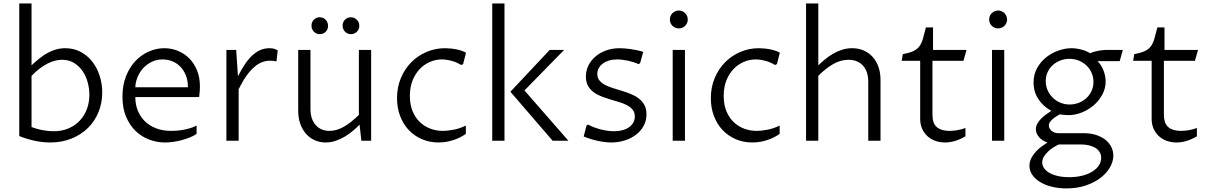

<svg xmlns="http://www.w3.org/2000/svg" viewBox="-20 -802 6901 1094"><path d="M89.8 -782.2H159.7V-429.7Q183.1 -451.7 205.6 -469.7Q228 -487.8 251.5 -500.5Q274.9 -513.2 299.6 -520.3Q324.2 -527.3 352.1 -527.3Q400.9 -527.3 439.9 -506.3Q479 -485.4 506.3 -450.2Q533.7 -415 548.1 -369.4Q562.5 -323.7 562.5 -274.9Q562.5 -215.3 541.3 -163.3Q520 -111.3 481.2 -73Q442.4 -34.7 387.7 -12.5Q333 9.8 266.1 9.8Q222.2 9.8 176.8 0Q131.3 -9.8 89.8 -26.9ZM159.7 -78.1Q191.4 -65.9 224.1 -60.1Q256.8 -54.2 285.2 -54.2Q333.5 -54.2 371.3 -70.8Q409.2 -87.4 435.5 -115.7Q461.9 -144 475.6 -181.9Q489.3 -219.7 489.3 -262.2Q489.3 -297.9 479.5 -333.5Q469.7 -369.1 450.2 -397.5Q430.7 -425.8 401.4 -443.6Q372.1 -461.4 333.5 -461.4Q315.9 -461.4 296.1 -456.8Q276.4 -452.1 254.6 -441.7Q232.9 -431.2 209 -413.6Q185.1 -396 159.7 -369.6Z M1100.1 -39.1Q1084 -27.8 1062.3 -19Q1040.5 -10.3 1016.4 -3.7Q992.2 2.9 967.3 6.3Q942.4 9.8 920.4 9.8Q874 9.8 830.3 -6.6Q786.6 -22.9 752.7 -55.7Q718.8 -88.4 698.2 -137.2Q677.7 -186 677.7 -251.5Q677.7 -315.9 697.8 -367.2Q717.8 -418.5 751.2 -453.9Q784.7 -489.3 827.6 -508.3Q870.6 -527.3 916 -527.3Q957 -527.3 993.9 -512.2Q1030.8 -497.1 1058.6 -469Q1086.4 -440.9 1102.8 -400.6Q1119.1 -360.4 1119.1 -310.1Q1119.1 -299.8 1118.2 -283Q1117.2 -266.1 1114.7 -249H751Q751 -207 765.1 -171.9Q779.3 -136.7 805.7 -110.8Q832 -85 870.1 -70.6Q908.2 -56.2 956.1 -56.2Q968.3 -56.2 985.6 -57.4Q1002.9 -58.6 1022.5 -62Q1042 -65.4 1062.3 -71.3Q1082.5 -77.1 1100.1 -86.4ZM1050.8 -304.7Q1050.8 -344.2 1038.6 -373.8Q1026.4 -403.3 1006.3 -423.3Q986.3 -443.4 960.4 -453.4Q934.6 -463.4 906.7 -463.4Q873 -463.4 844.7 -449.7Q816.4 -436 795.9 -413.6Q775.4 -391.1 763.7 -362.5Q752 -334 751 -304.7Z M1270 -517.6H1325.7L1335.9 -367.2Q1353.5 -402.3 1372.6 -431.6Q1391.6 -460.9 1413.3 -482.2Q1435.1 -503.4 1460.2 -515.4Q1485.4 -527.3 1515.6 -527.3Q1528.8 -527.3 1539.3 -524.7Q1549.8 -522 1562.5 -515.1L1555.2 -451.7Q1548.8 -454.1 1538.1 -455.1Q1527.3 -456.1 1518.6 -456.1Q1495.6 -456.1 1473.4 -447.8Q1451.2 -439.5 1429 -420.4Q1406.7 -401.4 1384.5 -370.4Q1362.3 -339.4 1339.8 -293.9V0H1270Z M2094.7 0H2039.1L2028.8 -91.8Q2011.2 -73.7 1989.7 -55.7Q1968.3 -37.6 1943.6 -22.9Q1918.9 -8.3 1891.8 0.7Q1864.7 9.8 1835.4 9.8Q1802.2 9.8 1773.7 -2.9Q1745.1 -15.6 1724.1 -39.1Q1703.1 -62.5 1691.2 -95.9Q1679.2 -129.4 1679.2 -170.9V-517.6H1749V-181.2Q1749 -150.4 1757.3 -127Q1765.6 -103.5 1780 -87.9Q1794.4 -72.3 1814.2 -64.2Q1834 -56.2 1856.9 -56.2Q1898.4 -56.2 1940.2 -80.3Q1981.9 -104.5 2024.9 -147.5V-517.6H2094.7ZM1754.9 -655.8Q1754.9 -676.3 1768.6 -689.9Q1782.2 -703.6 1801.3 -703.6Q1821.8 -703.6 1835.4 -689.5Q1849.1 -675.3 1849.1 -654.3Q1849.1 -633.8 1835.4 -620.6Q1821.8 -607.4 1801.8 -607.4Q1792 -607.4 1783.4 -611.1Q1774.9 -614.7 1768.6 -621.3Q1762.2 -627.9 1758.5 -636.7Q1754.9 -645.5 1754.9 -655.8ZM1932.1 -655.8Q1932.1 -676.3 1945.8 -689.9Q1959.5 -703.6 1979 -703.6Q1989.3 -703.6 1998 -699.7Q2006.8 -695.8 2013.4 -689.2Q2020 -682.6 2023.7 -673.6Q2027.3 -664.6 2027.3 -654.3Q2027.3 -644 2023.4 -635.5Q2019.5 -627 2013.2 -620.8Q2006.8 -614.7 1998 -611.1Q1989.3 -607.4 1980 -607.4Q1969.7 -607.4 1961.2 -611.1Q1952.6 -614.7 1946 -621.3Q1939.5 -627.9 1935.8 -636.7Q1932.1 -645.5 1932.1 -655.8Z M2634.3 -39.1Q2621.1 -29.8 2604.5 -21Q2587.9 -12.2 2568.1 -5.4Q2548.3 1.5 2525.9 5.6Q2503.4 9.8 2478.5 9.8Q2427.2 9.8 2383.8 -9Q2340.3 -27.8 2308.8 -61.3Q2277.3 -94.7 2259.8 -141.1Q2242.2 -187.5 2242.2 -242.7Q2242.2 -304.7 2264.2 -357.2Q2286.1 -409.7 2323.5 -447.3Q2360.8 -484.9 2410.4 -506.1Q2460 -527.3 2515.1 -527.3Q2531.2 -527.3 2548.3 -525.6Q2565.4 -523.9 2581.8 -520.5Q2598.1 -517.1 2612.1 -512.2Q2626 -507.3 2635.3 -501.5L2618.7 -436.5L2607.4 -431.6Q2597.2 -438.5 2584.2 -444.3Q2571.3 -450.2 2556.9 -454.3Q2542.5 -458.5 2527.3 -460.9Q2512.2 -463.4 2497.6 -463.4Q2462.9 -463.4 2430.2 -449.5Q2397.5 -435.5 2371.8 -408.9Q2346.2 -382.3 2330.8 -343.8Q2315.4 -305.2 2315.4 -255.4Q2315.4 -206.1 2330.8 -168.7Q2346.2 -131.3 2372.3 -106.4Q2398.4 -81.5 2432.4 -68.8Q2466.3 -56.2 2503.9 -56.2Q2530.3 -56.2 2565.2 -63Q2600.1 -69.8 2634.3 -86.4Z M2784.7 -782.2H2854.5V0H2784.7ZM3128.9 0 2888.2 -279.3 3112.3 -517.6H3194.3L2968.3 -286.6L3218.8 0Z M3321.8 -86.4 3330.6 -92.3Q3349.1 -82 3369.1 -75Q3389.2 -67.9 3408.7 -63.2Q3428.2 -58.6 3446.5 -56.4Q3464.8 -54.2 3480 -54.2Q3505.4 -54.2 3526.9 -60.1Q3548.3 -65.9 3564 -76.9Q3579.6 -87.9 3588.4 -103.5Q3597.2 -119.1 3597.2 -138.2Q3597.2 -161.1 3585.2 -176.3Q3573.2 -191.4 3553.7 -201.9Q3534.2 -212.4 3509 -220Q3483.9 -227.5 3457.8 -235.4Q3431.6 -243.2 3406.5 -252.9Q3381.3 -262.7 3361.8 -277.3Q3342.3 -292 3330.3 -313.2Q3318.4 -334.5 3318.4 -365.7Q3318.4 -398.9 3332.5 -428.2Q3346.7 -457.5 3372.3 -479.5Q3397.9 -501.5 3433.1 -514.4Q3468.3 -527.3 3510.7 -527.3Q3522.9 -527.3 3538.8 -526.1Q3554.7 -524.9 3572.3 -522.5Q3589.8 -520 3608.6 -516.1Q3627.4 -512.2 3645 -506.3L3627.4 -442.4L3618.7 -436.5Q3606 -442.4 3590.3 -447.5Q3574.7 -452.6 3558.6 -456.1Q3542.5 -459.5 3526.4 -461.4Q3510.3 -463.4 3496.6 -463.4Q3471.7 -463.4 3450.9 -457.3Q3430.2 -451.2 3415.3 -440.2Q3400.4 -429.2 3391.8 -414.1Q3383.3 -398.9 3383.3 -380.9Q3383.3 -358.9 3395.3 -344Q3407.2 -329.1 3427 -318.6Q3446.8 -308.1 3471.9 -300.3Q3497.1 -292.5 3523.4 -284.4Q3549.8 -276.4 3575 -266.1Q3600.1 -255.9 3619.9 -240.7Q3639.6 -225.6 3651.6 -203.9Q3663.6 -182.1 3663.6 -150.9Q3663.6 -114.3 3647.2 -84.5Q3630.9 -54.7 3603.3 -33.9Q3575.7 -13.2 3539.6 -1.7Q3503.4 9.8 3464.4 9.8Q3430.2 9.8 3387.9 1Q3345.7 -7.8 3305.7 -24.4Z M3813 -517.6H3882.8V0H3813ZM3796.9 -690.9Q3796.9 -701.7 3800.8 -710.9Q3804.7 -720.2 3811.8 -727.1Q3818.8 -733.9 3828.1 -738Q3837.4 -742.2 3847.7 -742.2Q3858.4 -742.2 3867.7 -738Q3877 -733.9 3883.8 -727.1Q3890.6 -720.2 3894.8 -710.9Q3898.9 -701.7 3898.9 -690.9Q3898.9 -680.2 3894.8 -670.9Q3890.6 -661.6 3883.8 -654.8Q3877 -647.9 3867.7 -644Q3858.4 -640.1 3847.7 -640.1Q3837.4 -640.1 3828.1 -644Q3818.8 -647.9 3811.8 -654.8Q3804.7 -661.6 3800.8 -670.9Q3796.9 -680.2 3796.9 -690.9Z M4422.4 -39.1Q4409.2 -29.8 4392.6 -21Q4376 -12.2 4356.2 -5.4Q4336.4 1.5 4314 5.6Q4291.5 9.8 4266.6 9.8Q4215.3 9.8 4171.9 -9Q4128.4 -27.8 4096.9 -61.3Q4065.4 -94.7 4047.9 -141.1Q4030.3 -187.5 4030.3 -242.7Q4030.3 -304.7 4052.2 -357.2Q4074.2 -409.7 4111.6 -447.3Q4148.9 -484.9 4198.5 -506.1Q4248 -527.3 4303.2 -527.3Q4319.3 -527.3 4336.4 -525.6Q4353.5 -523.9 4369.9 -520.5Q4386.2 -517.1 4400.1 -512.2Q4414.1 -507.3 4423.3 -501.5L4406.7 -436.5L4395.5 -431.6Q4385.3 -438.5 4372.3 -444.3Q4359.4 -450.2 4345 -454.3Q4330.6 -458.5 4315.4 -460.9Q4300.3 -463.4 4285.6 -463.4Q4251 -463.4 4218.3 -449.5Q4185.5 -435.5 4159.9 -408.9Q4134.3 -382.3 4118.9 -343.8Q4103.5 -305.2 4103.5 -255.4Q4103.5 -206.1 4118.9 -168.7Q4134.3 -131.3 4160.4 -106.4Q4186.5 -81.5 4220.5 -68.8Q4254.4 -56.2 4292 -56.2Q4318.4 -56.2 4353.3 -63Q4388.2 -69.8 4422.4 -86.4Z M4572.8 -782.2H4642.6V-429.7Q4659.2 -445.8 4679.9 -463.1Q4700.7 -480.5 4725.1 -494.9Q4749.5 -509.3 4777.3 -518.3Q4805.2 -527.3 4835.9 -527.3Q4871.1 -527.3 4900.6 -514.6Q4930.2 -502 4951.7 -478.5Q4973.1 -455.1 4985.1 -421.6Q4997.1 -388.2 4997.1 -346.7V0H4927.2V-336.4Q4927.2 -367.2 4918.9 -390.6Q4910.6 -414.1 4895.8 -429.7Q4880.9 -445.3 4860.1 -453.4Q4839.4 -461.4 4814.9 -461.4Q4770.5 -461.4 4728 -437.3Q4685.5 -413.1 4642.6 -370.1V0H4572.8Z M5223.1 -455.6H5117.7L5124 -493.2Q5161.1 -500.5 5182.9 -510.3Q5204.6 -520 5217.5 -536.9Q5230.5 -553.7 5238.3 -579.8Q5246.1 -606 5255.9 -646H5296.4V-517.6H5487.3L5469.7 -455.6H5293V-149.4Q5293 -98.1 5318.6 -77.1Q5344.2 -56.2 5389.6 -56.2Q5410.6 -56.2 5435.3 -60.3Q5460 -64.5 5481 -72.8V-25.4Q5452.1 -8.3 5423.3 0.7Q5394.5 9.8 5364.7 9.8Q5335 9.8 5309.1 0.5Q5283.2 -8.8 5264.2 -26.4Q5245.1 -43.9 5234.1 -68.8Q5223.1 -93.8 5223.1 -124.5Z M5632.3 -517.6H5702.1V0H5632.3ZM5616.2 -690.9Q5616.2 -701.7 5620.1 -710.9Q5624 -720.2 5631.1 -727.1Q5638.2 -733.9 5647.5 -738Q5656.7 -742.2 5667 -742.2Q5677.7 -742.2 5687 -738Q5696.3 -733.9 5703.1 -727.1Q5710 -720.2 5714.1 -710.9Q5718.3 -701.7 5718.3 -690.9Q5718.3 -680.2 5714.1 -670.9Q5710 -661.6 5703.1 -654.8Q5696.3 -647.9 5687 -644Q5677.7 -640.1 5667 -640.1Q5656.7 -640.1 5647.5 -644Q5638.2 -647.9 5631.1 -654.8Q5624 -661.6 5620.1 -670.9Q5616.2 -680.2 5616.2 -690.9Z M6013.7 21Q5999 27.3 5982.2 37.8Q5965.3 48.3 5951.2 62Q5937 75.7 5927.7 91.3Q5918.5 106.9 5918.5 123.5Q5918.5 140.6 5929 156Q5939.5 171.4 5959.2 182.9Q5979 194.3 6007.6 200.9Q6036.1 207.5 6072.3 207.5Q6112.8 207.5 6146.5 199Q6180.2 190.4 6204.1 175.5Q6228 160.6 6241.2 140.6Q6254.4 120.6 6254.4 97.7Q6254.4 78.1 6244.9 63.5Q6235.4 48.8 6219.5 39.6Q6203.6 30.3 6182.6 25.6Q6161.6 21 6138.2 21ZM5948.7 9.8Q5935.5 5.9 5923.3 -1.5Q5911.1 -8.8 5902.1 -18.8Q5893.1 -28.8 5887.7 -40.8Q5882.3 -52.7 5882.3 -65.9Q5882.3 -81.5 5889.9 -95.9Q5897.5 -110.4 5909.9 -123.5Q5922.4 -136.7 5938.2 -148.4Q5954.1 -160.2 5970.2 -170.4Q5924.3 -195.3 5896.7 -237.1Q5869.1 -278.8 5869.1 -332Q5869.1 -378.4 5889.6 -414.8Q5910.2 -451.2 5941.9 -476.1Q5973.6 -501 6011.7 -514.2Q6049.8 -527.3 6084.5 -527.3Q6099.1 -527.3 6114.3 -525.1Q6129.4 -522.9 6143.6 -519Q6157.7 -515.1 6170.2 -509.8Q6182.6 -504.4 6191.9 -498.5Q6200.2 -502.9 6212.6 -506.6Q6225.1 -510.3 6238 -512.7Q6251 -515.1 6263.4 -516.4Q6275.9 -517.6 6284.2 -517.6H6377.9L6359.9 -453.6H6232.9Q6242.2 -445.8 6250.5 -433.6Q6258.8 -421.4 6265.4 -406Q6272 -390.6 6275.9 -373.3Q6279.8 -356 6279.8 -337.9Q6279.8 -297.4 6260.7 -262.5Q6241.7 -227.5 6211.4 -201.7Q6181.2 -175.8 6143.6 -160.9Q6106 -146 6068.4 -146Q6057.1 -146 6044.7 -147.2Q6032.2 -148.4 6018.1 -150.4Q6007.8 -144.5 5996.8 -137.5Q5985.8 -130.4 5976.8 -122.6Q5967.8 -114.7 5961.9 -105.7Q5956.1 -96.7 5956.1 -86.9Q5956.1 -79.1 5960 -71.3Q5963.9 -63.5 5970.9 -57.1Q5978 -50.8 5988.5 -46.9Q5999 -43 6012.2 -43H6157.7Q6194.8 -43 6225.6 -33Q6256.3 -22.9 6278.1 -5.9Q6299.8 11.2 6311.8 34.7Q6323.7 58.1 6323.7 84.5Q6323.7 117.7 6304.7 151.1Q6285.6 184.6 6250.7 211.4Q6215.8 238.3 6166.5 254.9Q6117.2 271.5 6056.2 271.5Q6010.7 271.5 5972.2 261.7Q5933.6 252 5905.5 234.6Q5877.4 217.3 5861.6 193.8Q5845.7 170.4 5845.7 142.6Q5845.7 118.7 5856.7 98.1Q5867.7 77.6 5883.5 60.8Q5899.4 43.9 5917.2 31Q5935.1 18.1 5948.7 9.8ZM5938.5 -339.8Q5938.5 -312 5949.2 -287.8Q5960 -263.7 5978.3 -245.6Q5996.6 -227.5 6021.5 -217Q6046.4 -206.5 6074.7 -206.5Q6101.1 -206.5 6125.7 -215.8Q6150.4 -225.1 6169.2 -242.2Q6188 -259.3 6199.2 -283Q6210.4 -306.6 6210.4 -335.4Q6210.4 -363.3 6199.7 -387.2Q6189 -411.1 6170.7 -428.7Q6152.3 -446.3 6127.4 -456.5Q6102.5 -466.8 6074.2 -466.8Q6047.4 -466.8 6022.9 -457.8Q5998.5 -448.7 5979.7 -432.1Q5960.9 -415.5 5949.7 -392.1Q5938.5 -368.7 5938.5 -339.8Z M6542 -455.6H6436.5L6442.9 -493.2Q6480 -500.5 6501.7 -510.3Q6523.4 -520 6536.4 -536.9Q6549.3 -553.7 6557.1 -579.8Q6564.9 -606 6574.7 -646H6615.2V-517.6H6806.2L6788.6 -455.6H6611.8V-149.4Q6611.8 -98.1 6637.5 -77.1Q6663.1 -56.2 6708.5 -56.2Q6729.5 -56.2 6754.2 -60.3Q6778.8 -64.5 6799.8 -72.8V-25.4Q6771 -8.3 6742.2 0.7Q6713.4 9.8 6683.6 9.8Q6653.8 9.8 6627.9 0.5Q6602.1 -8.8 6583 -26.4Q6564 -43.9 6553 -68.8Q6542 -93.8 6542 -124.5Z"/></svg>

Font: Proza Libre
Style: Light
Weight: 300
Designer: Jasper de Waard
Foundry: Jasper de Waard
Version: Version 1.000; ttfautohint (v1.4.1.8-43bc)